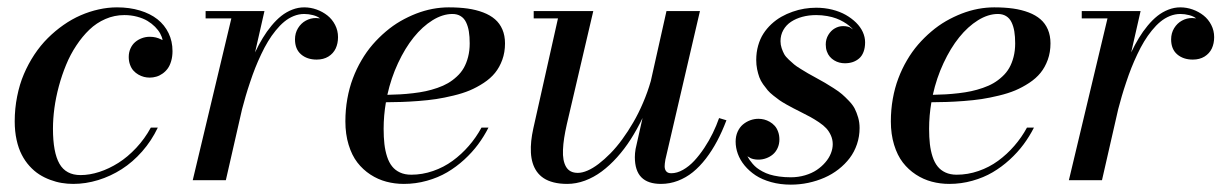

<svg xmlns="http://www.w3.org/2000/svg" viewBox="-20 -490 3321 522"><path d="M422 -381Q420.5 -389.8 415.5 -398.9Q410.5 -408 401.6 -417.1Q392.6 -426.1 380.9 -433.2Q369.2 -440.2 352.8 -444.6Q336.4 -449 318 -449Q291.1 -449 266.7 -438.4Q242.2 -427.8 223.1 -409.4Q203.9 -391.1 187.6 -366.4Q171.2 -341.8 159.7 -313.7Q148.1 -285.6 140 -255.5Q131.9 -225.4 127.9 -196.1Q124 -166.9 124 -140Q124 -75.8 141.6 -44.9Q159.2 -14 199 -14Q223.6 -14 250.1 -22.6Q276.5 -31.2 301.9 -47.2Q327.2 -63.2 350.4 -88Q373.6 -112.8 390 -143H409Q392.1 -107.4 366.5 -78.3Q340.9 -49.2 310.8 -30Q280.8 -10.8 246.9 -0.4Q213.1 10 179 10Q163.2 10 147.8 7.4Q132.4 4.9 116.4 -1.1Q100.5 -7 86.6 -15.9Q72.6 -24.9 60.2 -38.6Q47.9 -52.2 39.1 -69.4Q30.2 -86.5 25.1 -109.7Q20 -132.9 20 -160Q20 -194.9 26.6 -227.8Q33.1 -260.8 45 -288.6Q56.9 -316.5 73.4 -341.5Q90 -366.5 109.9 -386.3Q129.8 -406.1 152.5 -422Q175.2 -437.9 199.3 -448.4Q223.4 -458.9 248.4 -464.4Q273.5 -470 298 -470Q332.1 -470 360.3 -461.5Q388.5 -453 408.1 -437.6Q427.6 -422.1 438.3 -399.9Q449 -377.8 449 -351Q449 -336.2 445.4 -324Q441.9 -311.8 435.9 -303.6Q429.9 -295.4 421.8 -289.8Q413.8 -284.1 405 -281.6Q396.2 -279 387 -279Q379.2 -279 371.5 -280.9Q363.8 -282.9 356.2 -287.2Q348.6 -291.6 342.9 -297.9Q337.1 -304.2 333.6 -313.9Q330 -323.5 330 -335Q330 -347.8 334.8 -358.3Q339.6 -368.9 347.6 -375.7Q355.6 -382.5 365.8 -386.2Q376 -390 387 -390Q396.4 -390 403.9 -388.1Q411.4 -386.1 416.4 -383.6Q421.5 -381.1 422 -381Z M609 -440H539V-460H699L673.4 -347.5Q683.5 -368.8 694.4 -386.7Q705.2 -404.6 718.2 -420.2Q731.2 -435.9 744.9 -446.8Q758.6 -457.6 774.6 -463.8Q790.5 -470 807 -470Q824.2 -470 840.8 -464.1Q857.2 -458.2 870.2 -447.9Q883.2 -437.6 891.1 -422.2Q899 -406.8 899 -389Q899 -371.8 892.6 -358.1Q886.1 -344.5 872.8 -336.2Q859.4 -328 841 -328Q815 -328 798.5 -342.2Q782 -356.4 782 -383Q782 -399.9 790.2 -413.4Q798.5 -426.9 811.4 -433.9Q824.4 -441 839 -441Q841.8 -441 845.2 -440.5Q848.8 -440 850 -440Q842.9 -445.8 830.9 -448.9Q819 -452 807 -452Q792.5 -452 778.6 -446.4Q764.8 -440.8 752.9 -431Q741 -421.2 729.6 -407.1Q718.1 -393 708.6 -377.2Q699.1 -361.5 690.1 -342.4Q681 -323.2 673.8 -305Q666.6 -286.8 659.8 -266.2Q652.9 -245.8 647.9 -228.6Q642.9 -211.4 638.1 -193.1L594 0H504Z M1023 -140Q1023 -116.8 1025.1 -98.4Q1027.2 -80.1 1032.4 -64.1Q1037.6 -48.1 1046.1 -37.6Q1054.5 -27 1067.6 -21Q1080.6 -15 1098 -15Q1128.2 -15 1157.3 -25.1Q1186.4 -35.1 1210.6 -52.8Q1234.8 -70.5 1254.6 -93.4Q1274.5 -116.2 1289 -143H1308Q1295.9 -119.1 1279.8 -97.4Q1263.8 -75.8 1242.1 -55.9Q1220.4 -36.1 1195.8 -21.6Q1171.1 -7.1 1140.7 1.4Q1110.2 10 1078 10Q1053.1 10 1030.3 3.9Q1007.5 -2.1 987.1 -15.4Q966.6 -28.8 951.6 -48.2Q936.6 -67.6 927.8 -96.4Q919 -125.1 919 -160Q919 -191.5 924.3 -221.4Q929.6 -251.2 939.4 -277Q949.1 -302.8 962.8 -326.1Q976.4 -349.5 993.1 -368.8Q1009.8 -388 1028.9 -404.2Q1048 -420.5 1068.9 -432.6Q1089.9 -444.6 1111.7 -453.1Q1133.5 -461.5 1155.9 -465.8Q1178.2 -470 1200 -470Q1228.2 -470 1251.3 -466.8Q1274.4 -463.5 1293.6 -456.2Q1312.8 -448.9 1325.8 -437.6Q1338.8 -426.4 1345.9 -409.8Q1353 -393.2 1353 -372Q1353 -347.9 1345.6 -327.4Q1338.1 -306.9 1325.9 -291.9Q1313.8 -276.9 1295.1 -264.6Q1276.5 -252.4 1257.1 -244.2Q1237.8 -236.1 1212.7 -230.1Q1187.6 -224 1165.9 -220.7Q1144.1 -217.4 1117.5 -215.4Q1090.9 -213.4 1071.6 -212.8Q1052.4 -212.1 1029.2 -212Q1023 -175.6 1023 -140ZM1210 -452Q1183.5 -452 1155.9 -434.9Q1128.4 -417.8 1104.8 -388.5Q1081.2 -359.2 1062.2 -318.5Q1043.2 -277.8 1033.1 -232.2Q1052.1 -232.6 1068.2 -233.5Q1084.4 -234.4 1103.2 -236.6Q1122 -238.8 1137.4 -242.1Q1152.9 -245.4 1169.1 -251Q1185.4 -256.6 1197.9 -263.9Q1210.5 -271.2 1221.9 -281.8Q1233.4 -292.2 1240.8 -305.2Q1248.2 -318.1 1252.6 -335.1Q1257 -352 1257 -372Q1257 -390.5 1254.7 -404.5Q1252.4 -418.5 1247.1 -429.5Q1241.8 -440.5 1232.4 -446.2Q1223.1 -452 1210 -452Z M1593 -460 1521 -152Q1516.4 -131.6 1513.8 -114.8Q1511.2 -97.9 1510.6 -82.8Q1509.9 -67.6 1512 -56.3Q1514.1 -45 1518.8 -36.8Q1523.5 -28.5 1531.6 -24.2Q1539.6 -20 1551 -20Q1562.9 -20 1577.3 -26.2Q1591.8 -32.4 1607.5 -44.4Q1623.2 -56.4 1639.4 -72.8Q1655.6 -89.2 1671.5 -110.9Q1687.4 -132.6 1701.6 -157.1Q1715.9 -181.5 1728.3 -210.6Q1740.8 -239.6 1749.4 -269.8L1792 -460H1883L1789 -56Q1787 -44 1787 -38Q1787 -29.2 1791.4 -24.1Q1795.8 -19 1805 -19Q1820.6 -19 1837 -28.3Q1853.4 -37.6 1867.5 -52.8Q1881.6 -68 1894.8 -87.8Q1907.9 -107.5 1917.9 -128.1Q1927.9 -148.6 1935 -169L1955 -163Q1943.4 -132.4 1929.7 -106.6Q1916 -80.8 1899.2 -58.9Q1882.4 -37.1 1863.8 -22Q1845.1 -6.9 1822.9 1.6Q1800.8 10 1777 10Q1741.5 10 1723.8 -7.9Q1706 -25.9 1706 -63Q1706 -73 1708 -85L1726.9 -169.2Q1712.1 -138.4 1695 -111.6Q1677.9 -84.9 1657.7 -62.4Q1637.5 -39.9 1616 -23.9Q1594.5 -7.9 1570.4 1.1Q1546.2 10 1522 10Q1501.6 10 1485.4 5.9Q1469.2 1.8 1458.1 -5.6Q1447 -12.9 1439.4 -23.6Q1431.9 -34.4 1428.1 -47.1Q1424.2 -59.8 1423.4 -75.2Q1422.6 -90.8 1424.3 -106.8Q1426 -122.9 1430 -141L1497 -440H1431V-460Z M2299 -410Q2294.4 -415.2 2288.4 -420.2Q2282.5 -425.2 2273.2 -430.6Q2264 -436 2253.5 -439.9Q2243 -443.9 2228.8 -446.4Q2214.5 -449 2199 -449Q2179 -449 2161.5 -444.3Q2144 -439.6 2130.7 -430.8Q2117.4 -422 2109.7 -408.4Q2102 -394.8 2102 -378Q2102 -368.2 2105.1 -359.1Q2108.2 -349.9 2112 -342.9Q2115.8 -336 2124.6 -327.8Q2133.4 -319.6 2139 -314.9Q2144.6 -310.1 2157.7 -302.1Q2170.8 -294 2176.7 -290.6Q2182.6 -287.2 2198 -278.8Q2214.5 -269.6 2223 -264.8Q2231.5 -259.9 2246.3 -250.4Q2261.1 -241 2269.2 -233.9Q2277.4 -226.9 2287.9 -215.9Q2298.4 -205 2303.8 -194.6Q2309.1 -184.1 2313.1 -170.5Q2317 -156.9 2317 -142Q2317 -119 2309.9 -98Q2302.8 -77 2290.1 -60.2Q2277.4 -43.5 2259.9 -29.8Q2242.4 -16.1 2221.6 -7Q2200.9 2.1 2177.5 7.1Q2154.1 12 2130 12Q2101.2 12 2076.5 5.1Q2051.8 -1.8 2034.3 -13.3Q2016.9 -24.9 2004.4 -40Q1992 -55.1 1986 -71.7Q1980 -88.2 1980 -105Q1980 -119.8 1985.4 -131.9Q1990.9 -144 1999.8 -151.5Q2008.8 -159 2019.6 -163Q2030.5 -167 2042 -167Q2049.8 -167 2057.5 -165.1Q2065.2 -163.1 2072.8 -158.8Q2080.4 -154.4 2086.1 -148.1Q2091.9 -141.8 2095.4 -132.1Q2099 -122.5 2099 -111Q2099 -98.2 2094.2 -87.7Q2089.4 -77.1 2081.4 -70.3Q2073.4 -63.5 2063.2 -59.8Q2053 -56 2042 -56Q2034.8 -56 2029.1 -57.3Q2023.4 -58.6 2020.6 -60.1Q2017.9 -61.6 2015.4 -63.2Q2013 -64.8 2012 -65Q2015.2 -59.4 2018.1 -55.1Q2020.9 -50.9 2026.3 -44.6Q2031.8 -38.2 2037.7 -33.6Q2043.6 -29 2052.9 -23.9Q2062.2 -18.8 2072.9 -15.5Q2083.5 -12.2 2098.2 -10.1Q2113 -8 2130 -8Q2150.2 -8 2168.6 -13.4Q2187 -18.8 2200.5 -27.9Q2214 -37 2223.9 -48.6Q2233.9 -60.1 2238.9 -72.9Q2244 -85.6 2244 -98Q2244 -110.6 2239 -121.8Q2234 -132.9 2226.6 -141Q2219.2 -149.1 2206.6 -157.6Q2193.9 -166.1 2183.1 -172Q2172.2 -177.9 2155.9 -186.1Q2143.1 -192.5 2136.6 -195.9Q2130 -199.2 2118 -206Q2106 -212.8 2099.3 -217.5Q2092.6 -222.2 2082.7 -230.1Q2072.8 -237.9 2067.1 -244.7Q2061.4 -251.5 2054.6 -261Q2047.9 -270.5 2044.4 -280.1Q2040.9 -289.8 2038.4 -301.8Q2036 -313.9 2036 -327Q2036 -347.6 2041.2 -366Q2046.4 -384.4 2055.5 -398.5Q2064.6 -412.6 2077.2 -424.4Q2089.8 -436.1 2104.2 -444.3Q2118.6 -452.5 2134.8 -458.1Q2150.9 -463.8 2167 -466.4Q2183.1 -469 2199 -469Q2221.8 -469 2242.7 -463.8Q2263.6 -458.5 2279.6 -449.4Q2295.6 -440.2 2307.6 -428.4Q2319.5 -416.6 2325.8 -402.8Q2332 -389 2332 -375Q2332 -360.1 2327.7 -348.9Q2323.4 -337.6 2315.7 -331.1Q2308 -324.5 2298.3 -321.2Q2288.6 -318 2277 -318Q2269.4 -318 2262 -319.9Q2254.6 -321.8 2247.9 -325.9Q2241.1 -330 2236.1 -335.9Q2231 -341.8 2228 -350.3Q2225 -358.9 2225 -369Q2225 -383.4 2232 -395.1Q2239 -406.8 2249.7 -412.9Q2260.4 -419 2272 -419Q2279.2 -419 2284.5 -417.7Q2289.8 -416.4 2291.9 -414.9Q2294.1 -413.4 2296.1 -411.8Q2298 -410.2 2299 -410Z M2506 -140Q2506 -116.8 2508.1 -98.4Q2510.2 -80.1 2515.4 -64.1Q2520.6 -48.1 2529.1 -37.6Q2537.5 -27 2550.6 -21Q2563.6 -15 2581 -15Q2611.2 -15 2640.3 -25.1Q2669.4 -35.1 2693.6 -52.8Q2717.8 -70.5 2737.6 -93.4Q2757.5 -116.2 2772 -143H2791Q2778.9 -119.1 2762.8 -97.4Q2746.8 -75.8 2725.1 -55.9Q2703.4 -36.1 2678.8 -21.6Q2654.1 -7.1 2623.7 1.4Q2593.2 10 2561 10Q2536.1 10 2513.3 3.9Q2490.5 -2.1 2470.1 -15.4Q2449.6 -28.8 2434.6 -48.2Q2419.6 -67.6 2410.8 -96.4Q2402 -125.1 2402 -160Q2402 -191.5 2407.3 -221.4Q2412.6 -251.2 2422.4 -277Q2432.1 -302.8 2445.8 -326.1Q2459.4 -349.5 2476.1 -368.8Q2492.8 -388 2511.9 -404.2Q2531 -420.5 2551.9 -432.6Q2572.9 -444.6 2594.7 -453.1Q2616.5 -461.5 2638.9 -465.8Q2661.2 -470 2683 -470Q2711.2 -470 2734.3 -466.8Q2757.4 -463.5 2776.6 -456.2Q2795.8 -448.9 2808.8 -437.6Q2821.8 -426.4 2828.9 -409.8Q2836 -393.2 2836 -372Q2836 -347.9 2828.6 -327.4Q2821.1 -306.9 2808.9 -291.9Q2796.8 -276.9 2778.1 -264.6Q2759.5 -252.4 2740.1 -244.2Q2720.8 -236.1 2695.7 -230.1Q2670.6 -224 2648.9 -220.7Q2627.1 -217.4 2600.5 -215.4Q2573.9 -213.4 2554.6 -212.8Q2535.4 -212.1 2512.2 -212Q2506 -175.6 2506 -140ZM2693 -452Q2666.5 -452 2638.9 -434.9Q2611.4 -417.8 2587.8 -388.5Q2564.2 -359.2 2545.2 -318.5Q2526.2 -277.8 2516.1 -232.2Q2535.1 -232.6 2551.2 -233.5Q2567.4 -234.4 2586.2 -236.6Q2605 -238.8 2620.4 -242.1Q2635.9 -245.4 2652.1 -251Q2668.4 -256.6 2680.9 -263.9Q2693.5 -271.2 2704.9 -281.8Q2716.4 -292.2 2723.8 -305.2Q2731.2 -318.1 2735.6 -335.1Q2740 -352 2740 -372Q2740 -390.5 2737.7 -404.5Q2735.4 -418.5 2730.1 -429.5Q2724.8 -440.5 2715.4 -446.2Q2706.1 -452 2693 -452Z M2991 -440H2921V-460H3081L3055.4 -347.5Q3065.5 -368.8 3076.4 -386.7Q3087.2 -404.6 3100.2 -420.2Q3113.2 -435.9 3126.9 -446.8Q3140.6 -457.6 3156.6 -463.8Q3172.5 -470 3189 -470Q3206.2 -470 3222.8 -464.1Q3239.2 -458.2 3252.2 -447.9Q3265.2 -437.6 3273.1 -422.2Q3281 -406.8 3281 -389Q3281 -371.8 3274.6 -358.1Q3268.1 -344.5 3254.8 -336.2Q3241.4 -328 3223 -328Q3197 -328 3180.5 -342.2Q3164 -356.4 3164 -383Q3164 -399.9 3172.2 -413.4Q3180.5 -426.9 3193.4 -433.9Q3206.4 -441 3221 -441Q3223.8 -441 3227.2 -440.5Q3230.8 -440 3232 -440Q3224.9 -445.8 3212.9 -448.9Q3201 -452 3189 -452Q3174.5 -452 3160.6 -446.4Q3146.8 -440.8 3134.9 -431Q3123 -421.2 3111.6 -407.1Q3100.1 -393 3090.6 -377.2Q3081.1 -361.5 3072.1 -342.4Q3063 -323.2 3055.8 -305Q3048.6 -286.8 3041.8 -266.2Q3034.9 -245.8 3029.9 -228.6Q3024.9 -211.4 3020.1 -193.1L2976 0H2886Z"/></svg>

Font: Bodoni* 11
Style: Italic
Weight: 400
Italic angle: -13°
Version: Version 1.002